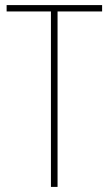

<svg xmlns="http://www.w3.org/2000/svg" viewBox="-20 -734 427 754"><path d="M206 0V-689H381V-714H6V-689H180V0Z"/></svg>

Font: Noto Sans Myanmar UI Condensed Thin
Style: Regular
Weight: 100
Width: 3
Designer: Monotype Design Team
Foundry: Monotype Imaging Inc.
Version: Version 2.103